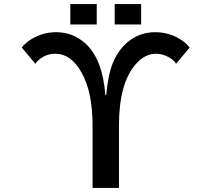

<svg xmlns="http://www.w3.org/2000/svg" viewBox="-20 -899 1040 944"><path d="M325.7 -778.8V-878.9H455.6V-778.8ZM543.9 -778.8V-878.9H673.8V-778.8ZM564.9 24.9H435.1V-281.7Q435.1 -447.8 380.4 -543.5Q328.6 -634.8 252.4 -634.8Q203.1 -634.8 167 -601.1Q160.6 -595.7 153.8 -585.4L86.9 -665.5Q107.4 -689.9 131.3 -704.6Q189 -740.7 255.9 -740.7Q339.4 -740.7 401.4 -684.1Q484.9 -606.4 498 -430.7H502Q511.7 -534.2 535.2 -590.3Q564.9 -661.6 618.7 -700.7Q673.3 -740.7 742.7 -740.7Q810.1 -740.7 865.2 -706.5Q892.1 -690.9 912.6 -665.5L845.7 -585.4Q833.5 -604 814.9 -614.7Q781.7 -634.8 746.1 -634.8Q692.4 -634.8 647 -583Q564.9 -488.8 564.9 -281.7Z"/></svg>

Font: FORM UDPGothic
Style: Bold
Weight: 700
Foundry: Pronama LLC
Version: Version 1.051